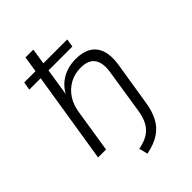

<svg xmlns="http://www.w3.org/2000/svg" viewBox="-256 -814 1109 1109"><g transform="rotate(-45 298.5 -259.5)"><path d="M273 186 260 133Q310 123 340 103.5Q370 84 387 52Q404 20 411 -26L453 -296Q461 -341 452.5 -373Q444 -405 419.5 -421.5Q395 -438 352 -438Q301 -438 261 -415.5Q221 -393 196 -355Q171 -317 163 -267L121 0H56L145 -558H52L61 -608H153L168 -705H232L217 -608H412L404 -558H209L180 -373H174Q200 -432 250.5 -463Q301 -494 367 -494Q424 -494 461 -472Q498 -450 513 -406Q528 -362 518 -297L475 -28Q466 31 443.5 74.5Q421 118 380 145.5Q339 173 273 186Z"/></g></svg>

Font: Nunito Sans 10pt Light
Style: Italic
Weight: 300
Italic angle: -9°
Designer: Vernon Adams
Foundry: Vernon Adams
Version: Version 3.101;gftools[0.9.27]